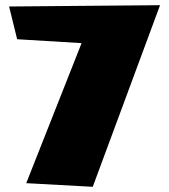

<svg xmlns="http://www.w3.org/2000/svg" viewBox="-20 -749 651 739"><path d="M15 -724 596 -729 337 -30 81 -44 294 -583 46 -598Z"/></svg>

Font: LONDON PRESLEY
Style: Regular
Weight: 400
Version: Version 001.000